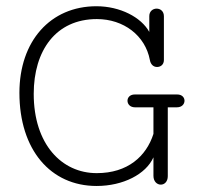

<svg xmlns="http://www.w3.org/2000/svg" viewBox="-20 -600 645 628"><path d="M528.8 -249H558.6C575.2 -249 583.5 -259.8 583.5 -270.5C583.5 -280.8 575.7 -291 559.6 -291H420.9C404.8 -291 397 -280.8 397 -270.5C397 -259.8 405.3 -249 421.4 -249H481.9V-162.1C458.5 -88.9 397.9 -33.7 296.4 -33.7C181.6 -33.7 90.3 -128.4 90.3 -293C90.3 -434.6 162.6 -537.6 296.9 -537.6C384.3 -537.6 455.1 -483.9 470.2 -403.8C472.7 -389.2 481.9 -380.9 493.7 -380.9C504.9 -380.9 516.1 -388.2 516.1 -403.8V-546.9C516.1 -563.5 504.4 -571.8 492.2 -571.8C480.5 -571.8 468.3 -563.5 468.3 -547.4V-495.6C441.9 -543.5 373 -579.6 295.4 -579.6C145 -579.6 43.5 -465.8 43.5 -296.4C43.5 -109.9 145.5 8.3 295.9 8.3C382.8 8.3 457.5 -30.3 481.9 -85.4V-24.9C481.9 -5.9 494.1 3.9 505.9 3.9C517.6 3.9 528.8 -5.4 528.8 -23.9Z"/></svg>

Font: Cutive Mono
Style: Regular
Weight: 400
Monospace: yes
Designer: Vernon Adams
Foundry: Vernon Adams
Version: Version 1.002